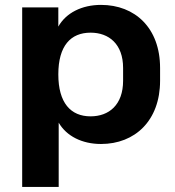

<svg xmlns="http://www.w3.org/2000/svg" viewBox="-20 -569 705 773"><path d="M216.3 183.6V-75.2C247.6 -21 310.5 10.7 386.7 10.7C523.4 10.7 624.5 -83.5 624.5 -244.1V-295.4C624.5 -456.5 523.4 -549.3 386.7 -549.3C309.6 -549.3 245.6 -517.1 214.8 -461.9V-539.1H69.3V183.6ZM344.7 -100.6C264.6 -100.6 214.8 -154.8 214.8 -269.5C214.8 -384.8 264.6 -437.5 344.7 -437.5C418.5 -437.5 475.6 -391.6 475.6 -295.4V-244.1C475.6 -146.5 418.5 -100.6 344.7 -100.6Z"/></svg>

Font: Winston
Style: Bold
Weight: 700
Designer: Vernon Adams, Kim Jin-seong, David Berlow, Cristiano Sobral
Foundry: The Winston Project Authors
Version: Version 3.004